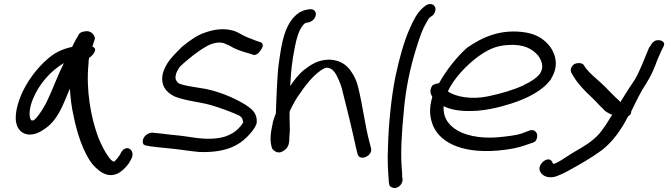

<svg xmlns="http://www.w3.org/2000/svg" viewBox="-20 -716 3306 950"><path d="M437 -485C441 -498 446 -514 450 -526C448 -542 431 -569 395 -560C383 -558 377 -554 372 -549C364 -536 348 -508 337 -484C281 -472 245 -451 213 -422C163 -379 112 -312 83 -242C57 -177 46 -113 75 -75C97 -46 143 -39 193 -73C266 -117 291 -196 326 -278C328 -234 334 -187 344 -143C360 -61 391 37 437 96C460 122 482 140 506 147C559 163 597 119 616 94L629 72C655 25 599 -12 574 49L560 68C556 73 546 85 543 84L542 83H541C537 82 526 74 515 57C499 35 483 4 467 -34C429 -136 405 -270 418 -402C418 -413 419 -421 421 -430C435 -437 470 -475 437 -485ZM296 -404C266 -344 242 -277 214 -218C195 -178 155 -118 142 -120C141 -120 138 -120 134 -121C120 -140 126 -188 145 -231C174 -300 230 -365 296 -404Z M1250 -108C1254 -147 1234 -170 1211 -186C1203 -193 1190 -201 1177 -208C1129 -235 1066 -262 998 -276L937 -286C909 -290 873 -298 862 -305C849 -320 845 -326 851 -351C854 -359 859 -370 867 -382C874 -391 900 -414 938 -444C976 -473 1006 -490 1020 -496C1047 -506 1065 -508 1086 -503L1116 -490C1141 -474 1174 -462 1208 -453L1227 -447C1245 -436 1265 -456 1275 -476C1282 -486 1285 -505 1263 -509L1243 -516C1232 -521 1219 -525 1207 -530C1183 -539 1165 -553 1137 -564H1135C1086 -578 1040 -571 992 -554C959 -543 922 -519 880 -484C845 -449 820 -423 809 -404C798 -386 790 -369 786 -354C772 -293 803 -259 843 -239C898 -217 965 -212 1020 -197C1072 -182 1128 -161 1166 -143C1179 -133 1181 -127 1183 -109C1157 -69 1117 -38 1047 -31C976 -24 918 -41 850 -47C813 -50 777 -56 748 -58L731 -60C729 -60 713 -56 707 -51C687 -38 683 -16 689 -3C693 1 699 4 708 5L724 8C750 11 786 16 825 19C870 23 919 32 966 36H967C1086 40 1154 10 1203 -39C1219 -55 1242 -81 1249 -104Z M1502 -604C1552 -613 1558 -677 1509 -670C1497 -668 1482 -666 1465 -656H1464C1384 -606 1372 -488 1359 -399C1352 -351 1347 -221 1345 -155C1338 -137 1331 -119 1328 -100C1318 -57 1315 -16 1325 14L1326 18C1328 21 1349 51 1380 32C1414 14 1411 -17 1412 -44C1417 -81 1411 -121 1413 -163L1415 -169L1428 -195C1435 -208 1442 -221 1451 -235C1488 -289 1533 -352 1585 -378C1589 -380 1595 -381 1600 -381C1621 -378 1632 -366 1645 -344C1653 -328 1663 -307 1671 -280C1694 -191 1723 -72 1741 13L1749 45C1758 85 1825 56 1816 18L1808 -13C1787 -91 1773 -202 1752 -285C1745 -314 1734 -338 1721 -357C1701 -388 1672 -418 1611 -421H1610C1553 -421 1515 -394 1483 -369C1456 -347 1435 -319 1416 -290C1420 -368 1424 -405 1439 -484C1447 -526 1459 -565 1476 -587C1486 -600 1486 -599 1495 -604Z M1917 210C1942 225 1972 199 1972 173V172L1970 160C1970 151 1970 132 1967 105C1962 30 1968 -65 1978 -166C1986 -267 2008 -377 2039 -475C2059 -539 2069 -570 2094 -612C2101 -624 2105 -629 2106 -629L2107 -630L2120 -639C2127 -645 2132 -654 2134 -663C2138 -682 2126 -696 2109 -696C2100 -696 2090 -692 2084 -687L2073 -678C2045 -655 2024 -613 2008 -576C1979 -512 1956 -428 1937 -339C1915 -233 1902 -86 1900 4C1896 78 1900 132 1904 185C1906 207 1911 207 1917 210Z M2707 -327C2748 -392 2727 -451 2701 -486C2678 -515 2645 -544 2583 -555C2457 -576 2363 -530 2290 -479C2239 -433 2189 -370 2152 -304C2136 -303 2125 -297 2120 -294C2102 -269 2112 -248 2119 -237C2104 -183 2105 -147 2118 -107C2146 -19 2253 45 2443 29C2499 24 2539 16 2569 6L2610 -8C2620 -10 2626 -15 2630 -18C2644 -40 2638 -60 2627 -67C2621 -72 2613 -74 2603 -71H2602L2560 -55C2536 -47 2496 -42 2447 -37C2350 -28 2271 -49 2230 -79C2191 -107 2172 -142 2175 -191C2197 -179 2233 -169 2281 -167C2367 -163 2448 -184 2511 -204C2590 -230 2664 -266 2707 -325ZM2196 -264C2224 -326 2288 -394 2347 -437C2392 -469 2431 -489 2489 -493C2573 -500 2614 -473 2642 -442C2659 -418 2674 -386 2652 -352C2636 -331 2607 -311 2573 -296V-295C2521 -271 2460 -253 2393 -239C2310 -222 2231 -238 2196 -264Z M3178 -303V-304C3202 -341 3217 -377 3233 -421L3252 -464L3264 -488V-489C3275 -510 3245 -524 3220 -514C3201 -501 3201 -492 3200 -492L3191 -479C3167 -423 3148 -368 3121 -322C3099 -290 3074 -251 3049 -210L3046 -214L3047 -215C3039 -223 3028 -231 3018 -242L2986 -274C2976 -286 2962 -297 2949 -310C2923 -333 2898 -354 2879 -378L2868 -395C2858 -406 2837 -406 2822 -399C2808 -390 2799 -372 2807 -356L2818 -337C2834 -311 2853 -289 2876 -265L2914 -228C2924 -219 2934 -208 2944 -197C2954 -187 2964 -178 2972 -169V-168C2984 -161 2990 -155 3009 -148C2988 -114 2969 -83 2944 -53C2910 -16 2872 7 2826 33C2791 53 2763 75 2737 88L2736 89H2735C2729 92 2723 94 2720 95L2715 92C2701 44 2635 96 2652 131L2657 140C2668 154 2688 166 2723 159H2724C2747 152 2774 139 2797 126C2852 96 2906 65 2958 27C3016 -18 3057 -80 3088 -141C3094 -144 3101 -150 3102 -155C3103 -159 3103 -161 3103 -164C3126 -211 3151 -265 3178 -303Z"/></svg>

Font: Stray Cat
Style: ExBdExtObl
Weight: 800
Version: Version 1.0